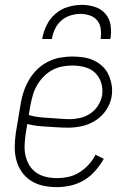

<svg xmlns="http://www.w3.org/2000/svg" viewBox="-20 -760 540 788"><path d="M213 8Q184 8 156.5 2Q129 -4 106.5 -18.5Q84 -33 69 -55Q54 -77 47 -103.5Q40 -130 40.5 -158.5Q41 -187 45 -215L65 -335Q69 -360 77.5 -385Q86 -410 99.5 -433Q113 -456 132.5 -475Q152 -494 176.5 -506.5Q201 -519 226.5 -523.5Q252 -528 276 -528Q300 -528 323 -524.5Q346 -521 366 -511.5Q386 -502 401.5 -487Q417 -472 426 -452Q435 -432 438.5 -409Q442 -386 438 -363Q433 -334 415.5 -308Q398 -282 372 -265.5Q346 -249 317 -242.5Q288 -236 259 -236Q238 -236 216.5 -237.5Q195 -239 174.5 -240Q154 -241 132.5 -243.5Q111 -246 92 -251L85 -209Q82 -187 81 -164Q80 -141 85 -120Q90 -99 101 -81Q112 -63 129.5 -51Q147 -39 169 -34Q191 -29 213 -29Q237 -29 260.5 -34Q284 -39 305 -52Q326 -65 343.5 -84Q361 -103 372 -125L406 -108Q391 -82 371 -59Q351 -36 325 -20.5Q299 -5 270 1.5Q241 8 213 8ZM266 -271Q287 -271 309 -276Q331 -281 350.5 -294Q370 -307 382.5 -327Q395 -347 399 -368Q403 -395 395.5 -419.5Q388 -444 370.5 -461Q353 -478 328 -484.5Q303 -491 277 -491Q256 -491 235 -487Q214 -483 194.5 -472.5Q175 -462 159 -445.5Q143 -429 132 -410Q121 -391 115 -370.5Q109 -350 105 -329L98 -288Q117 -282 138.5 -279.5Q160 -277 181 -276Q202 -275 223.5 -273Q245 -271 266 -271ZM153 -600Q158 -628 171 -655.5Q184 -683 207 -703Q230 -723 259 -731.5Q288 -740 316 -740Q344 -740 370 -731.5Q396 -723 413 -703Q430 -683 434 -655.5Q438 -628 433 -600H393Q396 -620 393.5 -640.5Q391 -661 379.5 -675.5Q368 -690 349 -696.5Q330 -703 310 -703Q290 -703 269 -696.5Q248 -690 231.5 -675.5Q215 -661 205.5 -640.5Q196 -620 193 -600Z"/></svg>

Font: Iosevka Curly Slab Extralight
Style: Italic
Weight: 200
Italic angle: -9°
Monospace: yes
Designer: Belleve Invis
Foundry: Belleve Invis
Version: Version 22.1.2; ttfautohint (v1.8.4)